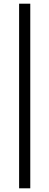

<svg xmlns="http://www.w3.org/2000/svg" viewBox="-20 -755 267 1040"><path d="M83.5 265V-735H144V265Z"/></svg>

Font: Newsreader 16pt
Style: Bold
Weight: 700
Designer: Hugues Gentile
Foundry: Production Type
Version: Version 1.003; ttfautohint (v1.8.3)